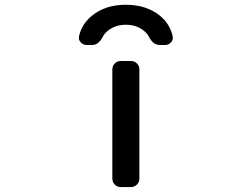

<svg xmlns="http://www.w3.org/2000/svg" viewBox="-20 -798 1040 797"><path d="M480.5 -21.5Q466.8 -21.5 456.5 -31.7Q446.3 -42 446.3 -56.6V-509.8Q446.3 -524.4 456.5 -534.7Q466.8 -544.9 480.5 -544.9H523.4Q538.1 -544.9 548.3 -534.7Q558.6 -524.4 558.6 -509.8V-56.6Q558.6 -42 548.3 -31.7Q538.1 -21.5 523.4 -21.5ZM697.3 -645.5Q697.3 -642.6 697.3 -639.6Q697.3 -629.9 689.5 -622.1Q679.7 -611.3 666 -611.3H642.6Q616.2 -611.3 598.6 -644.5Q590.8 -660.2 575.2 -671.9Q544.9 -695.3 502.4 -695.3Q460 -695.3 429.7 -671.9Q414.1 -660.2 406.2 -644.5Q388.7 -611.3 363.3 -611.3H339.8Q325.2 -611.3 315.4 -622.1Q307.6 -629.9 307.6 -639.6Q307.6 -642.6 307.6 -645.5Q318.4 -697.3 361.3 -732.4Q417 -778.3 502.4 -778.3Q587.9 -778.3 644.5 -732.4Q686.5 -697.3 697.3 -645.5Z"/></svg>

Font: Gen Jyuu Gothic L Monospace Medium
Style: Regular
Weight: 500
Designer: [Source Han Sans]
Ryoko NISHIZUKA  (kana & ideographs); Paul D. Hunt (Latin, Greek & Cyrillic); Wenlong ZHANG  (bopomofo
Version: Version 1.002.20150607